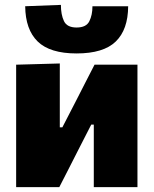

<svg xmlns="http://www.w3.org/2000/svg" viewBox="-20 -765 628 785"><path d="M46 0V-500.5L224.5 -505.5V-244.5H235L292.5 -356Q311 -392 329.5 -428.5Q348 -465 366.5 -500.5H542V0H363.5V-255.5H353L297 -146Q278.5 -109.5 259.8 -72.8Q241 -36 222.5 0ZM293 -546.5Q184.5 -546.5 134.2 -595.2Q84 -644 83 -739.5L229 -745Q229 -705 241.5 -678.8Q254 -652.5 293 -652.5Q332.5 -652.5 345.2 -678Q358 -703.5 358 -739.5H504Q503.5 -644 453.2 -595.2Q403 -546.5 293 -546.5Z"/></svg>

Font: Commissioner ExtraBold
Style: Regular
Weight: 800
Designer: Kostas Bartsokas
Foundry: Kostas Bartsokas
Version: Version 1.000; ttfautohint (v1.8.3)